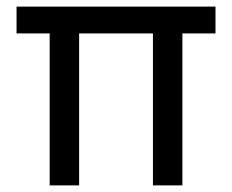

<svg xmlns="http://www.w3.org/2000/svg" viewBox="-20 -560 701 580"><path d="M130 0V-459H30V-540H631V-459H531V0H442V-459H219V0Z"/></svg>

Font: Manrope Medium
Style: Medium
Weight: 500
Designer: Mikhail Sharanda
Foundry: Mikhail Sharanda
Version: Version 4.000;hotconv 1.0.109;makeotfexe 2.5.65596